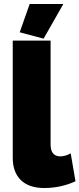

<svg xmlns="http://www.w3.org/2000/svg" viewBox="-20 -934 399 964"><path d="M199 -740 79 -772 129 -914H298ZM44 -730H234V-209Q234 -149 283 -149Q308 -149 335 -164L359 -24Q286 10 202 10Q126 10 85 -29.5Q44 -69 44 -142Z"/></svg>

Font: Raleway-v4020 Black
Style: Regular
Weight: 900
Designer: Matt McInerney, Pablo Impallari, Rodrigo Fuenzalida
Foundry: Matt McInerney, Pablo Impallari, Rodrigo Fuenzalida
Version: Version 4.020;PS 004.020;hotconv 1.0.88;makeotf.lib2.5.64775